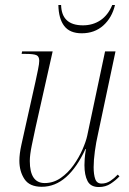

<svg xmlns="http://www.w3.org/2000/svg" viewBox="-20 -743 520 773"><path d="M378 10Q345 10 332.5 -14Q320 -38 320 -78Q320 -88 321 -103.5Q322 -119 326 -143H324Q290 -69 246 -30Q202 9 148 9Q99 9 78.5 -22Q58 -53 58 -96Q58 -123 66 -159.5Q74 -196 81 -227L123 -415Q128 -438 133 -462.5Q138 -487 138 -498Q138 -516 126.5 -521Q115 -526 84 -526H67L69 -536H192L123 -229Q116 -197 108 -158Q100 -119 100 -95Q100 -6 160 -6Q195 -6 224.5 -26.5Q254 -47 276 -78Q298 -109 312 -141Q326 -173 331 -196L403 -536H445L374 -201Q367 -171 362 -134.5Q357 -98 357 -70Q357 -40 363.5 -22Q370 -4 389 -4Q408 -4 424 -14.5Q440 -25 454 -40L461 -33Q446 -17 425.5 -3.5Q405 10 378 10ZM309 -609Q261 -609 238.5 -638.5Q216 -668 215 -723H226Q228 -641 314 -641Q354 -641 384.5 -661.5Q415 -682 432 -723H443Q431 -672 396 -640.5Q361 -609 309 -609Z"/></svg>

Font: Noto Serif Display SemiCondensed ExtraLight
Style: Italic
Weight: 200
Width: 4
Italic angle: -12°
Designer: Monotype Design Team
Foundry: Monotype Imaging Inc.
Version: Version 2.009